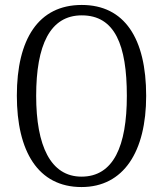

<svg xmlns="http://www.w3.org/2000/svg" viewBox="-20 -745 659 775"><path d="M309 10C479 10 570 -133 570 -358C570 -591 482 -725 310 -725C135 -725 48 -587 48 -359C48 -135 133 10 309 10ZM309 -32C184 -32 126 -157 126 -358C126 -563 182 -683 310 -683C444 -683 492 -563 492 -358C492 -155 438 -32 309 -32Z"/></svg>

Font: Noto Serif Armenian Condensed Light
Style: Regular
Weight: 300
Width: 3
Designer: Monotype Design Team
Foundry: Monotype Imaging Inc.
Version: Version 2.008